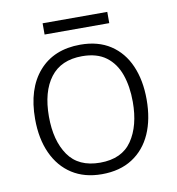

<svg xmlns="http://www.w3.org/2000/svg" viewBox="-77 -727 743 807"><g transform="rotate(-10 295.0 -324.0)"><path d="M533 -267Q533 -183 505.5 -121Q478 -59 424.5 -24.5Q371 10 294 10Q220 10 167 -24Q114 -58 85.5 -120.5Q57 -183 57 -267Q57 -396 121 -469Q185 -542 298 -542Q374 -542 426.5 -507.5Q479 -473 506 -411Q533 -349 533 -267ZM116 -267Q116 -164 159.5 -101.5Q203 -39 295 -39Q388 -39 431 -102Q474 -165 474 -267Q474 -333 456 -384Q438 -435 399 -464Q360 -493 297 -493Q207 -493 161.5 -433Q116 -373 116 -267ZM434 -658V-610H158V-658Z"/></g></svg>

Font: Noto Sans Myanmar Light
Style: Regular
Weight: 300
Designer: Monotype Design Team
Foundry: Monotype Imaging Inc.
Version: Version 2.107; ttfautohint (v1.8.4.7-5d5b)